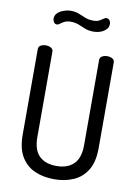

<svg xmlns="http://www.w3.org/2000/svg" viewBox="-102 -1014 775 1085"><g transform="rotate(10 286.0 -471.0)"><path d="M286 6Q224 6 175 -15.5Q126 -37 97 -84.5Q68 -132 68 -212V-702Q68 -717 80.5 -724Q93 -731 110 -731Q126 -731 139 -724Q152 -717 152 -702V-212Q152 -139 187 -104.5Q222 -70 286 -70Q349 -70 384.5 -104.5Q420 -139 420 -212V-702Q420 -717 433 -724Q446 -731 462 -731Q478 -731 491 -724Q504 -717 504 -702V-212Q504 -132 475 -84.5Q446 -37 396.5 -15.5Q347 6 286 6ZM361 -854Q332 -854 311.5 -862.5Q291 -871 271 -879Q251 -887 225 -887Q204 -887 190 -880Q176 -873 167 -865.5Q158 -858 149 -858Q141 -858 136 -863Q131 -868 128.5 -875Q126 -882 126 -887Q126 -904 135.5 -915.5Q145 -927 159 -934Q173 -941 188 -944.5Q203 -948 213 -948Q241 -948 261 -940Q281 -932 301.5 -923.5Q322 -915 348 -915Q370 -915 382.5 -922Q395 -929 403.5 -935.5Q412 -942 421 -942Q430 -942 435 -937Q440 -932 442.5 -925.5Q445 -919 445 -914Q445 -896 435.5 -884.5Q426 -873 412.5 -866Q399 -859 385 -856.5Q371 -854 361 -854Z"/></g></svg>

Font: Dosis ExtraLight Medium
Style: Regular
Weight: 500
Version: Version 3.001; ttfautohint (v1.8.2)